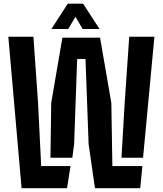

<svg xmlns="http://www.w3.org/2000/svg" viewBox="-20 -994 859 1014"><path d="M94 0 24 -800H156.5L181 -450.5L197.5 -117H352.5L334 0ZM621.5 -161 638.5 -450.5 662.5 -800H795.5L735.5 -161ZM481.5 0 448 -233 431.5 -682.5H387.5L371.5 -233L362 -161H246.5L250.5 -450.5L309.5 -795H508.5L568 -450.5L573.5 -117H732L720.5 0ZM251.5 -841 338 -974.5H419L505.5 -841H416.5L378.5 -905.5L340.5 -841Z"/></svg>

Font: Big Shoulders Stencil Text ExtraBold
Style: Regular
Weight: 800
Designer: Patric King
Foundry: XO Type Co
Version: Version 1.000